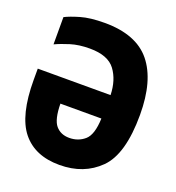

<svg xmlns="http://www.w3.org/2000/svg" viewBox="-133 -831 866 947"><g transform="rotate(20 300.0 -357.5)"><path d="M574 -358Q574 -538 498 -631.5Q422 -725 256 -725Q180 -725 130.5 -710.5Q81 -696 54 -682V-539Q86 -554 129.5 -567.5Q173 -581 230 -581Q326 -581 364 -529.5Q402 -478 404 -400H22V-341Q22 -155 88.5 -72.5Q155 10 284 10Q412 10 493 -70.5Q574 -151 574 -358ZM186 -276H401Q398 -190 364.5 -161Q331 -132 284 -132Q239 -132 213 -162.5Q187 -193 186 -276Z"/></g></svg>

Font: Noto Sans Mono UI ExtraBold
Style: Regular
Weight: 800
Designer: Monotype Design team
Foundry: Monotype Imaging Inc.
Version: 1.000